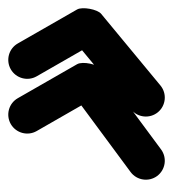

<svg xmlns="http://www.w3.org/2000/svg" viewBox="2 -492 412 456"><g transform="rotate(-90 208.0 -264.0)"><path d="M141.4 -444.4C119.9 -432 112.4 -404.5 124.7 -383C151.7 -336 178.6 -289.1 205.5 -242.1C209.2 -235.5 215.3 -252.4 219 -269.8C222.6 -287.2 223.8 -305.2 217.7 -300.6C154.3 -253.7 90.9 -206.7 27.4 -159.8C7.5 -145 3.3 -116.8 18 -96.8C32.8 -76.9 61 -72.7 81 -87.4C144.4 -134.4 207.8 -181.4 271.3 -228.3C277.4 -232.8 282.3 -244.2 284.8 -256C287.3 -267.9 287.3 -280.3 283.5 -286.9C256.6 -333.8 229.7 -380.8 202.8 -427.7C190.5 -449.3 163 -456.7 141.4 -444.4ZM271.4 -444.4C249.9 -432 242.4 -404.5 254.7 -383C281.7 -336 308.6 -289.1 335.5 -242.1C339 -236 344.3 -252.5 347.3 -269.4C350.4 -286.3 351.3 -303.7 345.8 -299.2C289.1 -252.2 232.3 -205.2 175.5 -158.3C156.4 -142.5 153.7 -114.1 169.5 -94.9C185.4 -75.8 213.7 -73.1 232.9 -88.9C289.7 -135.9 346.4 -182.9 403.2 -229.8C408.6 -234.3 413 -245.5 415.1 -257.1C417.2 -268.7 417.1 -280.7 413.5 -286.9C386.6 -333.8 359.7 -380.8 332.8 -427.7C320.5 -449.3 293 -456.7 271.4 -444.4Z"/></g></svg>

Font: FRB American Cursive Guidelines Arrows Black
Style: Bold Italic
Weight: 900
Italic angle: -25°
Version: Version 2.0;Modular Font Editor K font №1